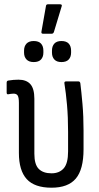

<svg xmlns="http://www.w3.org/2000/svg" viewBox="-20 -866 463 894"><path d="M220 8Q141 8 104.5 -32Q68 -72 68 -154V-387Q68 -412 62.5 -421Q57 -430 43 -430Q37 -430 30.5 -429Q24 -428 18 -427Q11 -426 11 -435V-481Q11 -490 19 -491Q30 -493 42.5 -494Q55 -495 66 -495Q103 -495 121.5 -474Q140 -453 140 -406V-150Q140 -100 160.5 -79.5Q181 -59 220 -59Q256 -59 276.5 -82Q297 -105 297 -161V-252Q297 -321 292 -377.5Q287 -434 280 -477Q278 -487 288 -487H345Q352 -487 354 -479Q359 -439 364 -382Q369 -325 369 -258V-171Q369 -77 333 -34.5Q297 8 220 8ZM180 -709Q171 -709 173 -719L194 -838Q195 -846 203 -846H260Q265 -846 267 -843.5Q269 -841 267 -836L231 -717Q228 -709 221 -709ZM137 -577Q115 -577 103.5 -589Q92 -601 92 -621V-630Q92 -651 103.5 -663Q115 -675 137 -675Q160 -675 171 -663Q182 -651 182 -630V-621Q182 -601 171 -589Q160 -577 137 -577ZM266 -577Q244 -577 233 -589Q222 -601 222 -621V-630Q222 -651 233 -663Q244 -675 266 -675Q289 -675 300 -663Q311 -651 311 -630V-621Q311 -601 300 -589Q289 -577 266 -577Z"/></svg>

Font: Sofia Sans Condensed
Style: Regular
Weight: 400
Designer: Botio Nikoltchev, Ani Petrova
Foundry: lettersoup
Version: Version 4.100